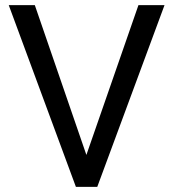

<svg xmlns="http://www.w3.org/2000/svg" viewBox="-20 -731 677 751"><path d="M623.5 -710.9 360.4 0H276.9L14.2 -710.9H116.2L317.9 -125L521.5 -710.9Z"/></svg>

Font: Roboto21382017
Style: Regular
Weight: 400
Designer: Christian Robertson
Foundry: Google
Version: Version 2.138; 2017